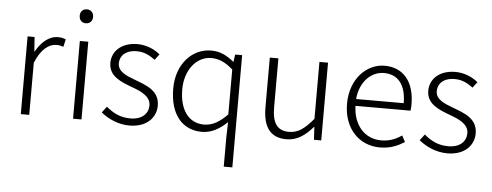

<svg xmlns="http://www.w3.org/2000/svg" viewBox="-59 -915 3369 1314"><g transform="rotate(5 1626.0 -258.5)"><path d="M100 0H158V-358C198 -457 254 -493 301 -493C322 -493 333 -490 350 -484L362 -536C345 -544 329 -547 308 -547C246 -547 194 -501 157 -435H155L148 -534H100Z M459 0H517V-534H459ZM489 -658C515 -658 535 -676 535 -707C535 -735 515 -754 489 -754C462 -754 443 -735 443 -707C443 -676 462 -658 489 -658Z M847 13C965 13 1029 -57 1029 -139C1029 -242 940 -271 858 -302C796 -325 738 -348 738 -406C738 -454 775 -498 854 -498C906 -498 944 -477 980 -450L1010 -490C971 -523 914 -547 855 -547C742 -547 680 -481 680 -403C680 -311 765 -279 843 -250C904 -228 972 -199 972 -136C972 -81 931 -36 849 -36C777 -36 728 -64 683 -102L651 -60C700 -20 769 13 847 13Z M1515 237H1574V-534H1526L1519 -484H1517C1468 -523 1424 -547 1360 -547C1234 -547 1124 -438 1124 -266C1124 -86 1211 13 1345 13C1414 13 1471 -24 1518 -69L1515 35ZM1355 -38C1247 -38 1186 -128 1186 -266C1186 -397 1264 -496 1365 -496C1416 -496 1462 -478 1515 -430V-122C1462 -67 1412 -38 1355 -38Z M1926 13C2000 13 2055 -28 2107 -88H2109L2114 0H2164V-534H2105V-143C2045 -71 2000 -39 1939 -39C1857 -39 1823 -90 1823 -200V-534H1764V-193C1764 -55 1816 13 1926 13Z M2567 13C2643 13 2693 -12 2736 -39L2713 -82C2673 -54 2629 -36 2572 -36C2457 -36 2380 -127 2377 -256H2755C2757 -270 2758 -285 2758 -299C2758 -455 2681 -547 2552 -547C2432 -547 2318 -440 2318 -266C2318 -91 2429 13 2567 13ZM2377 -303C2388 -425 2466 -497 2552 -497C2646 -497 2704 -432 2704 -303Z M3031 13C3149 13 3213 -57 3213 -139C3213 -242 3124 -271 3042 -302C2980 -325 2922 -348 2922 -406C2922 -454 2959 -498 3038 -498C3090 -498 3128 -477 3164 -450L3194 -490C3155 -523 3098 -547 3039 -547C2926 -547 2864 -481 2864 -403C2864 -311 2949 -279 3027 -250C3088 -228 3156 -199 3156 -136C3156 -81 3115 -36 3033 -36C2961 -36 2912 -64 2867 -102L2835 -60C2884 -20 2953 13 3031 13Z"/></g></svg>

Font: Noto Sans HK Light
Style: Regular
Weight: 300
Designer: Ryoko NISHIZUKA 西塚涼子 (kana, bopomofo & ideographs); Paul D. Hunt (Latin, Greek & Cyrillic); Sandoll Communications 산돌커뮤니
Foundry: Adobe
Version: Version 2.004;hotconv 1.0.118;makeotfexe 2.5.65603